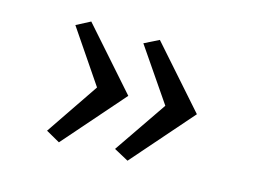

<svg xmlns="http://www.w3.org/2000/svg" viewBox="-64 -665 817 611"><g transform="rotate(15 344.0 -359.0)"><path d="M123 -534 169 -558 344 -360 169 -160 123 -186 241 -360ZM347 -534 395 -558 570 -360 395 -160 347 -186 466 -360Z"/></g></svg>

Font: Halant SemiBold
Style: Regular
Weight: 600
Designer: Hitesh Malaviya (Devanagari), Satya Rajpurohit (Latin)
Foundry: Indian Type Foundry
Version: Version 1.101;PS 1.0;hotconv 1.0.78;makeotf.lib2.5.61930; tt